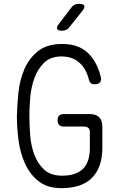

<svg xmlns="http://www.w3.org/2000/svg" viewBox="-20 -970 640 1000"><path d="M448 -281Q448 -298 439.5 -304.5Q431 -311 415 -311H312Q296 -311 288 -319Q280 -327 280 -344Q280 -360 288 -368Q296 -376 312 -376H446Q480 -376 496.5 -359.5Q513 -343 513 -309V-200Q513 -148 499 -108.5Q485 -69 458 -42.5Q431 -16 391 -3Q351 10 300 10Q226 10 180.5 -26.5Q135 -63 110 -118.5Q85 -174 76.5 -239.5Q68 -305 68 -362Q69 -422 76 -488.5Q83 -555 107.5 -611Q132 -667 178.5 -704Q225 -741 304 -741Q347 -741 379.5 -729.5Q412 -718 436 -696Q460 -674 477 -643Q494 -612 504 -573Q510 -553 501.5 -542Q493 -531 473 -531Q460 -531 453.5 -536.5Q447 -542 443 -555Q429 -612 393 -644Q357 -676 301 -676Q243 -676 209.5 -643Q176 -610 159 -562.5Q142 -515 137.5 -461.5Q133 -408 133 -367Q133 -322 137 -267.5Q141 -213 158.5 -165.5Q176 -118 210 -86.5Q244 -55 303 -55Q375 -55 411.5 -90Q448 -125 448 -200ZM304 -810Q282 -810 277.5 -819Q273 -828 287 -846L351 -930Q358 -940 368 -945Q378 -950 390 -950Q415 -950 419 -940.5Q423 -931 408 -912L341 -828Q334 -819 325 -814.5Q316 -810 304 -810Z"/></svg>

Font: Maple Mono ExtraLight
Style: Regular
Weight: 275
Monospace: yes
Designer: subframe7536
Version: Version 7.000